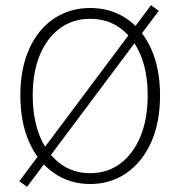

<svg xmlns="http://www.w3.org/2000/svg" viewBox="-20 -702 692 745"><path d="M85 23 55 1 566 -682 596 -660ZM330 12Q251 12 189.5 -30.5Q128 -73 93.5 -150Q59 -227 59 -332Q59 -436 93.5 -512.5Q128 -589 189.5 -630Q251 -671 330 -671Q409 -671 470.5 -630Q532 -589 566.5 -512.5Q601 -436 601 -332Q601 -227 566.5 -150Q532 -73 470.5 -30.5Q409 12 330 12ZM330 -30Q397 -30 447 -67.5Q497 -105 525 -172.5Q553 -240 553 -332Q553 -423 525 -489.5Q497 -556 447 -592.5Q397 -629 330 -629Q263 -629 213 -592.5Q163 -556 135 -489.5Q107 -423 107 -332Q107 -240 135 -172.5Q163 -105 213 -67.5Q263 -30 330 -30Z"/></svg>

Font: Source Sans 3 ExtraLight Light
Style: Regular
Weight: 300
Version: Version 3.052;hotconv 1.1.0;makeotfexe 2.6.0